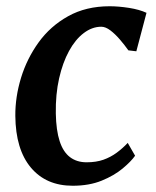

<svg xmlns="http://www.w3.org/2000/svg" viewBox="-20 -584 500 614"><path d="M212.5 10Q127.5 10 78.8 -48Q30 -106 29 -213.5Q28.5 -273.5 47.2 -335Q66 -396.5 103.5 -448.5Q141 -500.5 198 -532.2Q255 -564 330.5 -564Q359 -564 392.5 -558.8Q426 -553.5 448.5 -543L416 -420L390.5 -423Q378.5 -440 363.5 -457.5Q348.5 -475 333 -486.8Q317.5 -498.5 304 -498.5Q274.5 -498.5 247.8 -478.2Q221 -458 200.8 -421Q180.5 -384 169 -333.2Q157.5 -282.5 158.5 -221Q159.5 -167 170.8 -132.5Q182 -98 203.8 -81.5Q225.5 -65 257 -65Q287.5 -65 310.8 -73.2Q334 -81.5 353 -95.5Q372 -109.5 388.5 -127L412 -86Q399 -67.5 372 -45Q345 -22.5 305 -6.2Q265 10 212.5 10Z"/></svg>

Font: Merriweather 28pt SemiBold
Style: Italic
Weight: 600
Italic angle: -7.8°
Version: Version 2.101